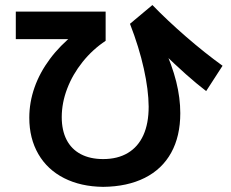

<svg xmlns="http://www.w3.org/2000/svg" viewBox="-20 -718 904 751"><path d="M94.6 -257.3Q94.6 -317.9 115.1 -376.1Q135.6 -434.2 175.1 -487.2Q214.5 -540.2 271.2 -585.4L290.8 -565H41.8V-672.7H393.2V-558.4Q342.1 -524.5 303.1 -475.8Q264.1 -427.1 242.8 -371.3Q221.5 -315.5 221.5 -259.8Q221.5 -208.2 240.4 -171.3Q259.4 -134.4 295.9 -115.1Q332.5 -95.8 383.4 -95.8Q440.2 -95.8 480.1 -119.7Q520.1 -143.6 540.8 -189.3Q561.5 -235 561.5 -300.8Q561 -366.6 542.5 -449.7Q524.1 -532.9 488.4 -624.9L576.1 -698.3Q634.5 -638 707.7 -574.5Q780.9 -511 850.5 -460.8L786.4 -361.7Q748.3 -391 707.5 -427.3Q666.6 -463.6 609.3 -519.1L618.5 -539.5Q653.3 -462.6 669.3 -398.6Q685.2 -334.6 685.2 -275.4Q685.2 -185.1 649.6 -120.7Q614.1 -56.3 546.1 -22.2Q478.2 11.9 383.4 12.9Q296.1 11.9 230.8 -21.2Q165.4 -54.3 130 -115.4Q94.6 -176.5 94.6 -257.3Z"/></svg>

Font: Pretendard GOV Variable
Style: Regular
Weight: 400
Designer: Base glyphs from Inter by Rasmus Andersson; Hangul glyphs from Noto Sans CJK(Source Han Sans) by Jang Soo-young and Kang
Foundry: Kil Hyung-jin
Version: Version 1.307;Glyphs 3.2 (3192)